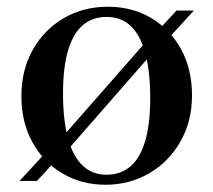

<svg xmlns="http://www.w3.org/2000/svg" viewBox="-20 -524 618 556"><path d="M36.5 0 119.5 -90 138 -101.5 413.5 -415.5 436.5 -434 491 -493.5H541.5L459.5 -404L437.5 -389L162 -74L142 -59.5L87 0ZM288.5 -18Q329.5 -18 357.8 -42.2Q386 -66.5 400.5 -115.8Q415 -165 415 -240Q415 -317.5 400.8 -369.8Q386.5 -422 358.8 -448.5Q331 -475 289 -475Q248 -475 219.8 -451Q191.5 -427 177 -377.8Q162.5 -328.5 162.5 -253.5Q162.5 -176.5 176.8 -124Q191 -71.5 219 -44.8Q247 -18 288.5 -18ZM285.5 11Q216 11 160.8 -21.8Q105.5 -54.5 73.8 -112.2Q42 -170 42 -245.5Q42 -321.5 75 -380Q108 -438.5 164.8 -471.5Q221.5 -504.5 292 -504.5Q363 -504.5 418 -471.8Q473 -439 504.5 -381.2Q536 -323.5 536 -248Q536 -172 502.2 -113.5Q468.5 -55 411.8 -22Q355 11 285.5 11Z"/></svg>

Font: Newsreader 60pt Medium
Style: Regular
Weight: 500
Designer: Hugues Gentile
Foundry: Production Type
Version: Version 1.003